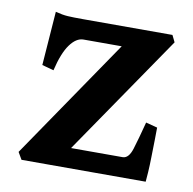

<svg xmlns="http://www.w3.org/2000/svg" viewBox="-58 -495 556 553"><g transform="rotate(10 220.0 -218.5)"><path d="M407.7 -159.2Q407.7 -144.5 407.2 -121.3Q406.7 -98.1 406.2 -73.2Q405.8 -48.3 404.5 -28.3Q403.3 -8.3 402.3 0H39.1L26.9 -21L266.6 -372.1H154.8Q133.8 -372.1 115.5 -346.9Q97.2 -321.8 85 -270L50.8 -279.3L62.5 -437Q83 -431.6 98.4 -430.7Q113.8 -429.7 143.1 -429.7H404.8L414.6 -409.7L173.8 -58.1H324.7Q342.3 -58.1 351.6 -87.6Q360.8 -117.2 374 -168Z"/></g></svg>

Font: Namdhinggo
Style: Bold
Weight: 700
Designer: Victor Gaultney
Foundry: SIL International
Version: Version 3.001